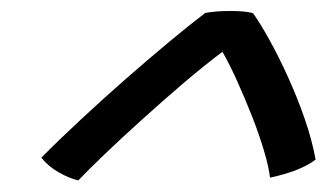

<svg xmlns="http://www.w3.org/2000/svg" viewBox="-20 -686 580 341"><path d="M429.5 -662.5Q442 -645 458.5 -615.2Q475 -585.5 491.5 -549.2Q508 -513 521.2 -474.8Q534.5 -436.5 540.5 -402.5Q513.5 -382 459.5 -370.5Q457.5 -389 449 -417.8Q440.5 -446.5 427.8 -479Q415 -511.5 401.2 -542Q387.5 -572.5 375 -594Q342.5 -569.5 305.2 -537.8Q268 -506 231.8 -473.2Q195.5 -440.5 165.8 -412Q136 -383.5 119 -365.5Q102.5 -369.5 83.8 -380.2Q65 -391 53.5 -406Q84 -437 122.8 -473Q161.5 -509 202.2 -544.8Q243 -580.5 280.2 -611.5Q317.5 -642.5 344.5 -663Q363 -666.5 389 -666.5Q417 -666.5 429.5 -662.5Z"/></svg>

Font: Grandstander
Style: Italic
Weight: 400
Italic angle: -15°
Designer: Tyler Finck
Foundry: Etcetera Type Co
Version: Version 1.200; ttfautohint (v1.8.3)